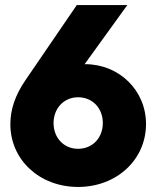

<svg xmlns="http://www.w3.org/2000/svg" viewBox="-20 -729 619 760"><path d="M289 11C442 11 558 -97 558 -238C558 -372 451 -475 317 -475H315L484 -709H284L81 -412C40 -352 21 -296 21 -237C21 -96 137 11 289 11ZM192 -242C192 -300 233 -344 289 -344C346 -344 387 -301 387 -242C387 -183 346 -140 289 -140C233 -140 192 -183 192 -242Z"/></svg>

Font: MV Cash ExtraBold
Style: Regular
Weight: 800
Designer: Rodrigo Fuenzalida
Foundry: fragTYPE
Version: Version 1.100;Glyphs 3.1.2 (3151)